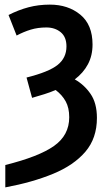

<svg xmlns="http://www.w3.org/2000/svg" viewBox="-20 -572 479 832"><path d="M3 240V143Q148 107 214 60.5Q280 14 280 -64Q280 -105 264.5 -133Q249 -161 221 -182Q198 -172 172.5 -164Q147 -156 119 -148L95 -236Q191 -260 229.5 -290.5Q268 -321 268 -371Q268 -412 243 -432.5Q218 -453 181 -453Q144 -453 113 -443.5Q82 -434 52 -418L17 -507Q60 -529 103.5 -540.5Q147 -552 196 -552Q275 -552 328 -508.5Q381 -465 381 -379Q381 -331 361 -293.5Q341 -256 304 -228Q345 -205 372.5 -165Q400 -125 400 -61Q400 27 350 85.5Q300 144 210.5 181Q121 218 3 240Z"/></svg>

Font: Avrile Sans Condensed SemiBold
Style: Regular
Weight: 600
Width: 3
Designer: Monotype Design Team
Foundry: Monotype Imaging Inc.
Version: Version 2.001;September 10, 2019;FontCreator 11.5.0.2425 64-